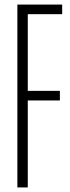

<svg xmlns="http://www.w3.org/2000/svg" viewBox="-20 -820 308 840"><path d="M56 0V-800H252V-758H101.5V-422.5H242V-380.5H101.5V0Z"/></svg>

Font: Big Shoulders Display Thin Light
Style: Regular
Weight: 300
Version: Version 2.002